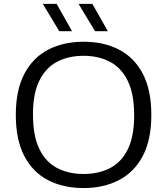

<svg xmlns="http://www.w3.org/2000/svg" viewBox="-20 -966 867 996"><path d="M413.5 9.5Q308.5 9.5 229.2 -31.5Q150 -72.5 106 -156.8Q62 -241 62 -370Q62 -499 106.5 -583.2Q151 -667.5 230.2 -708.5Q309.5 -749.5 413.5 -749.5Q519 -749.5 598 -708.2Q677 -667 721 -583Q765 -499 765 -370Q765 -241 720.8 -157Q676.5 -73 597.2 -31.8Q518 9.5 413.5 9.5ZM413.5 -63.5Q492.5 -63.5 551.8 -94.5Q611 -125.5 643.5 -192.8Q676 -260 676 -367.5Q676 -477.5 643.2 -545.5Q610.5 -613.5 551.2 -645Q492 -676.5 413.5 -676.5Q335 -676.5 276 -645.5Q217 -614.5 184 -547.5Q151 -480.5 151 -372.5Q151 -262 183.8 -194Q216.5 -126 275.5 -94.8Q334.5 -63.5 413.5 -63.5ZM473 -804 387.5 -946H459L539.5 -804ZM287.5 -804 202 -946H273.5L354 -804Z"/></svg>

Font: Encode Sans SC Expanded
Style: Regular
Weight: 400
Width: 7
Designer: Multiple Designers
Foundry: Impallari Type
Version: Version 3.002